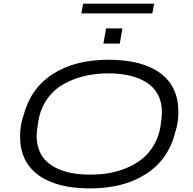

<svg xmlns="http://www.w3.org/2000/svg" viewBox="-20 -1028 1067 1060"><path d="M429.2 -954.1 439 -1007.8H831.1L820.8 -954.1ZM550.8 -787.1 565.9 -871.1H655.8L641.1 -787.1ZM477.1 12.2Q292.5 12.2 191.7 -61.5Q90.8 -135.3 90.8 -274.9Q90.8 -337.4 109.9 -391.1Q149.4 -541 272 -619.6Q394.5 -698.2 579.1 -698.2Q763.7 -698.2 864.3 -624.5Q964.8 -550.8 964.8 -411.1Q964.8 -351.6 949.2 -304.2Q912.6 -150.4 788.6 -69.1Q664.6 12.2 477.1 12.2ZM479 -64Q535.2 -64 586.4 -73.2Q637.7 -82.5 685.1 -103.3Q732.4 -124 769 -154.5Q805.7 -185.1 831.5 -230.5Q857.4 -275.9 866.2 -332Q874 -386.7 874 -408.2Q874 -463.9 851.8 -505.6Q829.6 -547.4 789.3 -572.8Q749 -598.1 695.8 -610.6Q642.6 -623 577.1 -623Q506.3 -623 443.6 -607.7Q380.9 -592.3 327.4 -561.3Q273.9 -530.3 237.8 -477.3Q201.7 -424.3 190.9 -355Q182.1 -300.8 182.1 -277.8Q182.1 -233.4 196.5 -197.5Q210.9 -161.6 237.1 -137Q263.2 -112.3 300.3 -95.7Q337.4 -79.1 381.8 -71.5Q426.3 -64 479 -64Z"/></svg>

Font: Archivo Expanded Light
Style: Italic
Weight: 300
Width: 7
Italic angle: -10°
Designer: Hector Gatti
Foundry: Omnibus-Type
Version: Version 2.001